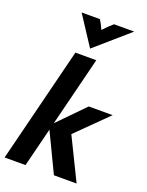

<svg xmlns="http://www.w3.org/2000/svg" viewBox="-168 -963 798 1043"><g transform="rotate(20 230.5 -441.5)"><path d="M278.5 -0.7 161.1 -245.8 328.5 -416.7H466.7L291 -243.1L409.7 -0.7ZM-6.2 0 160.4 -666.7H281.2L114.6 0ZM227.8 -714.6 117.4 -883.3H222.9Q231.2 -870.8 237.5 -858.3Q243.7 -845.8 250.7 -830.6Q264.6 -845.8 277.4 -858.3Q290.3 -870.8 304.9 -883.3H421.5Z"/></g></svg>

Font: Afacad
Style: Italic
Weight: 400
Italic angle: -14°
Designer: Kristian Moeller
Foundry: Dicotype
Version: Version 1.000